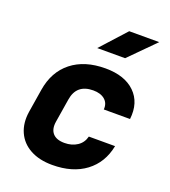

<svg xmlns="http://www.w3.org/2000/svg" viewBox="-143 -889 887 1004"><g transform="rotate(20 300.0 -387.5)"><path d="M263 10Q191 10 140.5 -17.5Q90 -45 67.5 -95Q45 -145 55 -210L76 -340Q93 -445 165.5 -502.5Q238 -560 354 -560Q461 -560 518 -504.5Q575 -449 564 -355H418Q421 -390 397.5 -410Q374 -430 333 -430Q240 -430 226 -340L205 -210Q198 -167 218.5 -143.5Q239 -120 284 -120Q325 -120 354.5 -139.5Q384 -159 393 -195H539Q520 -98 448 -44Q376 10 263 10ZM276 -645 403 -785H570L431 -645Z"/></g></svg>

Font: JetBrains Mono ExtraBold
Style: Italic
Weight: 800
Italic angle: -9°
Monospace: yes
Designer: Philipp Nurullin, Konstantin Bulenkov
Foundry: JetBrains
Version: Version 2.305; ttfautohint (v1.8.4.7-5d5b)